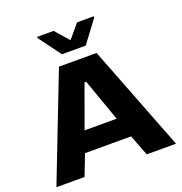

<svg xmlns="http://www.w3.org/2000/svg" viewBox="-156 -1040 1113 1175"><g transform="rotate(-20 400.0 -452.5)"><path d="M11 0 278 -688H523L790 0H599L547 -136H247L194 0ZM292 -268H501L403 -544H392ZM321 -753 215 -897V-905H322L400 -816L475 -905H584V-897L476 -753Z"/></g></svg>

Font: Saira Expanded
Style: Bold
Weight: 700
Width: 7
Designer: Hector Gatti with collaboration of the Omnibus-Type team
Foundry: Omnibus-Type
Version: Version 1.100; ttfautohint (v1.8.3)